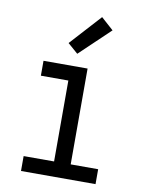

<svg xmlns="http://www.w3.org/2000/svg" viewBox="-86 -827 672 888"><g transform="rotate(10 250.0 -383.0)"><path d="M75 0V-70H218V-450H89V-520H296V-70H425V0ZM237 -579 189 -621 321 -766 379 -714Z"/></g></svg>

Font: Iosevka www.saffi
Style: Regular
Weight: 400
Monospace: yes
Designer: Belleve Invis
Foundry: Belleve Invis
Version: Version 22.0.2; ttfautohint (v1.8.3)